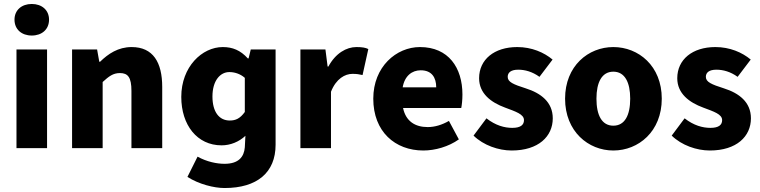

<svg xmlns="http://www.w3.org/2000/svg" viewBox="-20 -746 3829 967"><path d="M63 0H217V-497H63ZM140 -567C191 -567 227 -598 227 -647C227 -695 191 -726 140 -726C89 -726 53 -695 53 -647C53 -598 89 -567 140 -567Z M343 0H497V-333C528 -361 549 -378 584 -378C624 -378 642 -357 642 -288V0H797V-308C797 -432 751 -509 643 -509C575 -509 525 -475 484 -435H480L469 -497H343Z M1111 201C1275 201 1368 123 1368 -17V-497H1243L1232 -452H1228C1191 -493 1151 -509 1102 -509C998 -509 893 -410 893 -258C893 -116 973 -14 1096 -14C1141 -14 1184 -32 1216 -62L1213 -4C1209 44 1182 79 1111 79C1072 79 1022 69 975 43L924 145C982 182 1058 201 1111 201ZM1137 -139C1084 -139 1050 -182 1050 -260C1050 -340 1089 -383 1135 -383C1160 -383 1189 -375 1213 -354V-182C1189 -149 1167 -139 1137 -139Z M1493 0H1647V-284C1673 -350 1718 -374 1755 -374C1777 -374 1788 -372 1806 -368L1835 -499C1821 -506 1804 -509 1775 -509C1725 -509 1670 -478 1634 -411H1630L1619 -497H1493Z M2112 12C2171 12 2239 -7 2291 -44L2241 -137C2206 -117 2170 -106 2134 -106C2071 -106 2024 -135 2010 -202H2303C2306 -216 2309 -242 2309 -270C2309 -405 2239 -509 2095 -509C1976 -509 1860 -410 1860 -249C1860 -83 1970 12 2112 12ZM2008 -306C2018 -364 2055 -392 2099 -392C2155 -392 2177 -355 2177 -306Z M2557 12C2692 12 2764 -59 2764 -150C2764 -232 2704 -277 2628 -301C2565 -321 2537 -333 2537 -359C2537 -381 2554 -395 2590 -395C2624 -395 2661 -385 2697 -359L2763 -446C2720 -482 2658 -509 2585 -509C2469 -509 2393 -446 2393 -352C2393 -275 2453 -230 2524 -204C2577 -184 2619 -171 2619 -141C2619 -117 2602 -102 2560 -102C2521 -102 2476 -114 2430 -150L2365 -63C2415 -14 2491 12 2557 12Z M3069 12C3196 12 3313 -84 3313 -249C3313 -414 3196 -509 3069 -509C2943 -509 2826 -414 2826 -249C2826 -84 2943 12 3069 12ZM3069 -113C3011 -113 2984 -166 2984 -249C2984 -331 3011 -385 3069 -385C3127 -385 3154 -331 3154 -249C3154 -166 3127 -113 3069 -113Z M3555 12C3690 12 3762 -59 3762 -150C3762 -232 3702 -277 3626 -301C3563 -321 3535 -333 3535 -359C3535 -381 3552 -395 3588 -395C3622 -395 3659 -385 3695 -359L3761 -446C3718 -482 3656 -509 3583 -509C3467 -509 3391 -446 3391 -352C3391 -275 3451 -230 3522 -204C3575 -184 3617 -171 3617 -141C3617 -117 3600 -102 3558 -102C3519 -102 3474 -114 3428 -150L3363 -63C3413 -14 3489 12 3555 12Z"/></svg>

Font: DAIFUKU Sans
Style: Bold
Weight: 700
Designer: Original font ‘Source Han Sans JP’ : Paul D. Hunt
Foundry: Daifuku
Version: Version 1.000